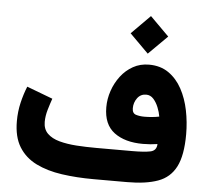

<svg xmlns="http://www.w3.org/2000/svg" viewBox="-55 -868 1006 927"><g transform="rotate(5 448.0 -404.5)"><path d="M639.6 -808.6 731 -717.3 639.6 -626.5 548.8 -717.3ZM724.6 -195.8Q690.9 -190.4 653.8 -190.4Q566.9 -190.4 514.9 -229.2Q462.9 -268.1 462.9 -351.6Q462.9 -392.1 476.3 -431.4Q489.7 -470.7 514.4 -503.2Q539.1 -535.6 573.7 -554.9Q608.4 -574.2 650.9 -574.2Q706.5 -574.2 746.1 -546.6Q785.6 -519 810.5 -473.1Q835.4 -427.2 846.9 -370.4Q858.4 -313.5 858.4 -254.9Q858.4 -152.3 830.1 -97.2Q801.8 -42 743.4 -21Q685.1 0 594.7 0H432.1Q349.1 0 277.6 -10.3Q206.1 -20.5 152.3 -47.1Q98.6 -73.7 68.6 -122.1Q38.6 -170.4 38.6 -247.1Q38.6 -293.5 48.8 -336.9Q59.1 -380.4 74.2 -417L199.7 -369.6Q191.4 -346.2 182.1 -314.9Q172.9 -283.7 172.9 -254.9Q172.9 -219.7 194.3 -198.7Q215.8 -177.7 252.4 -167.7Q289.1 -157.7 335.4 -154.5Q381.8 -151.4 432.1 -151.4H605.5Q663.6 -151.4 693.6 -157.5Q723.6 -163.6 724.6 -195.8ZM649.9 -321.8Q668 -321.8 686.3 -323.5Q704.6 -325.2 721.7 -328.6Q718.3 -349.6 709 -372.8Q699.7 -396 685.1 -412.4Q670.4 -428.7 649.9 -428.7Q622.6 -428.7 606.7 -407Q590.8 -385.3 590.8 -357.9Q590.8 -333.5 608.6 -327.6Q626.5 -321.8 649.9 -321.8Z"/></g></svg>

Font: Vazirmatn UI FD Black
Style: Regular
Weight: 900
Designer: Saber Rastikerdar
Foundry: Saber Rastikerdar
Version: Version 33.003